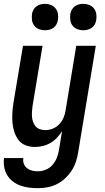

<svg xmlns="http://www.w3.org/2000/svg" viewBox="-30 -759 550 1002"><path d="M168 223Q144 223 120.5 220Q97 217 75.5 209Q54 201 36.5 187.5Q19 174 7.5 155Q-4 136 -8 113Q-12 90 -9 66H92Q89 82 94.5 96Q100 110 111.5 119Q123 128 137.5 131.5Q152 135 167 135Q188 135 209 126.5Q230 118 244.5 101Q259 84 267 63.5Q275 43 278 22L294 -75Q283 -57 267.5 -40.5Q252 -24 233 -13Q214 -2 193 3Q172 8 152 8Q126 8 103 -1Q80 -10 66 -29Q52 -48 44.5 -71.5Q37 -95 35 -119.5Q33 -144 34.5 -170Q36 -196 40 -221L90 -520H192L140 -207Q138 -193 137 -178Q136 -163 137 -149Q138 -135 143 -122Q148 -109 156.5 -99Q165 -89 179 -84.5Q193 -80 207 -80Q226 -80 245 -87.5Q264 -95 278.5 -110Q293 -125 301 -143.5Q309 -162 312 -181L368 -520H470L378 36Q374 61 366 85.5Q358 110 343.5 132Q329 154 309 172.5Q289 191 265.5 202.5Q242 214 217 218.5Q192 223 168 223ZM404 -601Q388 -601 373 -607Q358 -613 348.5 -625.5Q339 -638 337 -654Q335 -670 337 -687Q339 -698 345 -708.5Q351 -719 360.5 -726Q370 -733 381.5 -736Q393 -739 405 -739Q421 -739 436 -733Q451 -727 460.5 -714.5Q470 -702 472.5 -686Q475 -670 472 -653Q470 -642 464.5 -631.5Q459 -621 449 -614Q439 -607 427.5 -604Q416 -601 404 -601ZM204 -601Q188 -601 173 -607Q158 -613 148.5 -625.5Q139 -638 137 -654Q135 -670 137 -687Q139 -698 145 -708.5Q151 -719 160.5 -726Q170 -733 181.5 -736Q193 -739 205 -739Q221 -739 236 -733Q251 -727 260.5 -714.5Q270 -702 272.5 -686Q275 -670 272 -653Q270 -642 264.5 -631.5Q259 -621 249 -614Q239 -607 227.5 -604Q216 -601 204 -601Z"/></svg>

Font: Iosevka Curly Semibold
Style: Italic
Weight: 600
Italic angle: -9°
Monospace: yes
Designer: Belleve Invis
Foundry: Belleve Invis
Version: Version 22.1.2; ttfautohint (v1.8.4)